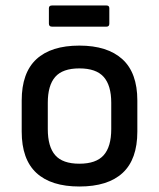

<svg xmlns="http://www.w3.org/2000/svg" viewBox="-20 -667 578 699"><path d="M269 12Q166 12 112.5 -37.5Q59 -87 59 -188V-301Q59 -402 112.5 -451.5Q166 -501 269 -501Q371 -501 425.5 -451.5Q480 -402 480 -301V-188Q480 -87 426.5 -37.5Q373 12 269 12ZM269 -71Q330 -71 357.5 -102Q385 -133 385 -197V-293Q385 -356 357.5 -387Q330 -418 269 -418Q208 -418 181 -387Q154 -356 154 -293V-197Q154 -133 181 -102Q208 -71 269 -71ZM169 -570Q158 -570 158 -581V-637Q158 -647 169 -647H368Q378 -647 378 -637V-581Q378 -570 368 -570Z"/></svg>

Font: Sofia Sans Medium
Style: Regular
Weight: 500
Designer: Botio Nikoltchev, Ani Petrova
Foundry: lettersoup
Version: Version 4.101; ttfautohint (v1.8.4.7-5d5b)